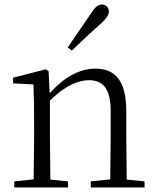

<svg xmlns="http://www.w3.org/2000/svg" viewBox="-20 -830 695 850"><path d="M280 -620 298 -606C341 -647 382 -687 423 -722C451 -748 462 -763 462 -779C462 -799 446 -810 431 -810C414 -810 401 -799 381 -768C348 -719 314 -670 280 -620ZM467 0H620V-27L541 -35L539 -227V-338C539 -474 489 -526 403 -526C337 -526 269 -494 200 -417L195 -515L182 -523L38 -486V-461L128 -456C130 -406 131 -353 131 -285V-227L129 -36L43 -27V0H281V-27L203 -35L201 -227V-384C271 -455 331 -475 374 -475C434 -475 470 -440 470 -339V-227L468 -36L382 -27V0Z"/></svg>

Font: Noto Serif CJK HK Light
Style: Regular
Weight: 300
Designer: Ryoko NISHIZUKA 西塚涼子 (kana & ideographs); Frank Grießhammer (Latin, Greek & Cyrillic); Wenlong ZHANG 张文龙 (bopomofo); San
Foundry: Adobe
Version: Version 2.001;hotconv 1.1.0;makeotfexe 2.6.0